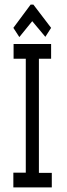

<svg xmlns="http://www.w3.org/2000/svg" viewBox="-20 -814 290 834"><path d="M38 0V-64H92V-559H39V-623H202V-559H149V-63H205V0ZM64 -653 38 -693 113 -794H125L202 -693L177 -654L120 -722Z"/></svg>

Font: Inconsolata UltraCondensed Medium
Style: Regular
Weight: 500
Width: 1
Monospace: yes
Designer: Raph Levien, Cyreal, Brenton Simpson
Foundry: Raph Levien, Cyreal, Google
Version: Version 3.001; ttfautohint (v1.8.2.53-6de2)